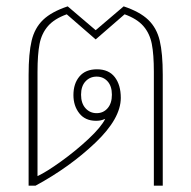

<svg xmlns="http://www.w3.org/2000/svg" viewBox="-20 -584 602 604"><path d="M70 -349Q70 -416 79.5 -456Q89 -496 115.5 -521.5Q142 -547 193 -564L281 -489L369 -564Q420 -547 446.5 -521.5Q473 -496 482.5 -456Q492 -416 492 -349V0H464V-358Q464 -413 457.5 -446Q451 -479 431 -502Q411 -525 372 -539L281 -460L190 -539Q151 -525 131 -502Q111 -479 104.5 -446Q98 -413 98 -358V-30Q126 -43 172.5 -76.5Q219 -110 258.5 -147Q298 -184 311 -210Q301 -206 295 -205Q289 -204 282 -204Q248 -204 229.5 -227.5Q211 -251 211 -285Q211 -321 230 -343.5Q249 -366 285 -366Q322 -366 341 -341.5Q360 -317 360 -276Q360 -211 279.5 -134.5Q199 -58 92 0H70ZM332 -286Q332 -313 318.5 -328Q305 -343 284 -343Q263 -343 249 -328Q235 -313 235 -286Q235 -259 249 -243.5Q263 -228 284 -228Q305 -228 318.5 -243.5Q332 -259 332 -286Z"/></svg>

Font: Trirong Thin
Style: Regular
Weight: 250
Designer: Katatrad Team
Foundry: CadsonDemak
Version: Version 1.001